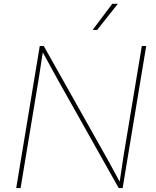

<svg xmlns="http://www.w3.org/2000/svg" viewBox="-20 -963 801 983"><path d="M63 0 183.6 -727.5H204.1L514.6 -175.3Q529.3 -149.9 543 -124.5Q556.6 -99.1 570.3 -74Q584 -48.8 598.1 -23.4H591.3Q595.7 -48.8 599.1 -74Q602.5 -99.1 606.4 -124.5Q610.4 -149.9 614.3 -175.3L706.1 -727.5H728.5L607.9 0H587.9L277.8 -551.3Q263.7 -576.7 249.8 -602.1Q235.8 -627.4 222.2 -652.8Q208.5 -678.2 194.3 -703.6H200.7Q196.3 -678.2 192.4 -652.8Q188.5 -627.4 184.8 -602.1Q181.2 -576.7 176.8 -551.3L85.4 0ZM454.1 -809.6 554.7 -943.4H583.5L477.1 -809.6Z"/></svg>

Font: Inter 17pt Thin
Style: Italic
Weight: 250
Italic angle: -9.3988°
Version: Version 4.001;git-66647c0bb